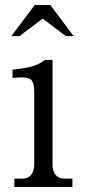

<svg xmlns="http://www.w3.org/2000/svg" viewBox="-20 -744 338 764"><path d="M189 -90.8Q189 -63 201.2 -48.1Q213.4 -33.2 235.8 -33.2H268.1V0H37.1V-33.2H68.8Q91.3 -33.2 103.8 -48.1Q116.2 -63 116.2 -90.8V-368.2Q116.2 -386.2 115.2 -397Q114.3 -407.7 110.6 -416.3Q106.9 -424.8 101.8 -428.5Q96.7 -432.1 85.7 -434.3Q74.7 -436.5 62.7 -436Q50.8 -435.5 29.8 -434.1V-466.8Q84 -472.7 110.6 -480.7Q137.2 -488.8 159.2 -505.9H189ZM24.9 -600.1 118.2 -724.1H180.2L272.9 -600.1H242.2L149.9 -669.9L57.1 -600.1Z"/></svg>

Font: LT Superior Serif
Style: Regular
Weight: 400
Designer: Daniel Lyons
Foundry: LyonsType
Version: Version 2.120;FEAKit 1.0